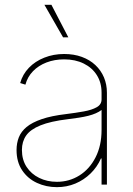

<svg xmlns="http://www.w3.org/2000/svg" viewBox="-20 -773 558 804"><path d="M218.3 10.7Q173.3 10.7 134.8 -7.1Q96.2 -24.9 72.8 -59.8Q49.3 -94.7 49.3 -145Q49.3 -173.3 58.8 -197.8Q68.4 -222.2 91.3 -241.2Q114.3 -260.3 154.8 -274.2Q195.3 -288.1 257.3 -295.4Q296.9 -300.3 330.8 -306.4Q364.7 -312.5 385 -324Q405.3 -335.4 405.3 -356.9V-384.8Q405.3 -426.8 385.7 -458Q366.2 -489.3 330.8 -506.8Q295.4 -524.4 248.5 -524.4Q208.5 -524.4 174.8 -511.5Q141.1 -498.5 118.2 -474.9Q95.2 -451.2 86.4 -418.5L64.5 -425.3Q74.7 -461.9 101.1 -489.3Q127.4 -516.6 165.8 -531.7Q204.1 -546.9 248.5 -546.9Q289.6 -546.9 322.8 -534.7Q356 -522.5 379.4 -500.5Q402.8 -478.5 415.3 -449Q427.7 -419.4 427.7 -384.8V0H405.3V-109.4H402.8Q386.7 -73.2 359.1 -46.4Q331.5 -19.5 295.7 -4.4Q259.8 10.7 218.3 10.7ZM218.3 -11.7Q270 -11.7 312.5 -38.3Q355 -64.9 380.1 -114Q405.3 -163.1 405.3 -229V-312.5Q395 -304.7 381.1 -298.6Q367.2 -292.5 349.9 -288.1Q332.5 -283.7 310.8 -280.3Q289.1 -276.9 264.2 -273.9Q191.4 -265.1 149.4 -248Q107.4 -231 89.6 -205.6Q71.8 -180.2 71.8 -145Q71.8 -104 91.3 -74.2Q110.8 -44.4 144 -28.1Q177.2 -11.7 218.3 -11.7ZM244.1 -616.7 166 -752.9H195.3L266.1 -616.7Z"/></svg>

Font: Inter 18pt Thin
Style: Regular
Weight: 250
Designer: Rasmus Andersson
Foundry: rsms
Version: Version 4.001;git-66647c0bb